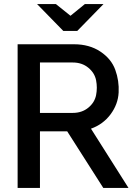

<svg xmlns="http://www.w3.org/2000/svg" viewBox="-20 -917 651 937"><path d="M335 -366Q380 -366 411 -391.5Q442 -417 449 -453Q456 -489 449 -525Q442 -561 411 -586.5Q380 -612 335 -612H175V-366ZM66 0V-701H341Q416 -701 469.5 -665.5Q523 -630 542.5 -576.5Q562 -523 559 -465.5Q556 -408 519.5 -359Q483 -310 424 -289L607 0H484L308 -276H175V0ZM161 -897H253L324 -840L394 -897H485L357 -766H289Z"/></svg>

Font: LT Superior Semi-bold
Style: Regular
Weight: 600
Designer: Daniel Lyons
Foundry: LyonsType
Version: Version 1.0